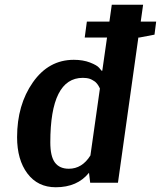

<svg xmlns="http://www.w3.org/2000/svg" viewBox="-20 -770 678 809"><path d="M573 -679H638L631 -624L568 -612H563L477 0H360L355 -42Q306 19 215 19Q139 19 95.5 -39Q52 -97 52 -192Q52 -328 118.5 -423Q185 -518 291 -518Q330 -518 359.5 -506.5Q389 -495 398 -484L408 -472H411L431 -612H337L346 -679H441L451 -750H583ZM270 -59Q326 -59 361 -115L401 -397L400 -399Q399 -401 398 -403Q397 -405 395 -408.5Q393 -412 391 -414.5Q389 -417 385.5 -421Q382 -425 378 -427.5Q374 -430 369 -433Q364 -436 358 -438Q352 -440 344.5 -441Q337 -442 329 -442Q192 -442 192 -170Q192 -111 211.5 -85Q231 -59 270 -59Z"/></svg>

Font: Arsenal
Style: Bold Italic
Weight: 700
Italic angle: -9.10001°
Designer: Andrij Shevchenko
Foundry: Stairsfor
Version: Version 2.001;PS 002.001;hotconv 1.0.88;makeotf.lib2.5.64775